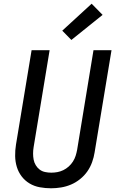

<svg xmlns="http://www.w3.org/2000/svg" viewBox="-20 -1005 640 1033"><path d="M255 8Q224 8 194 2.5Q164 -3 139 -18Q114 -33 96.5 -56Q79 -79 70.5 -107Q62 -135 61.5 -165.5Q61 -196 66 -227L150 -735H247L161 -214Q158 -196 158 -179Q158 -162 161 -146Q164 -130 172.5 -116Q181 -102 193.5 -92.5Q206 -83 222.5 -79.5Q239 -76 256 -76Q272 -76 288.5 -79Q305 -82 320.5 -89.5Q336 -97 349.5 -109Q363 -121 372.5 -136Q382 -151 387 -167Q392 -183 395 -199L483 -735H580L489 -185Q485 -159 475.5 -132.5Q466 -106 450 -83Q434 -60 411 -41.5Q388 -23 362 -12Q336 -1 308.5 3.5Q281 8 255 8ZM364 -790 315 -840 473 -985 532 -925Z"/></svg>

Font: Iosevka Custom Medium Oblique
Style: Regular
Weight: 500
Italic angle: -9°
Designer: Belleve Invis
Foundry: Belleve Invis
Version: Version 27.0.1